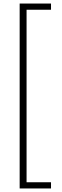

<svg xmlns="http://www.w3.org/2000/svg" viewBox="-20 -820 349 1084"><path d="M91 244H268V209H130V-765H268V-800H91Z"/></svg>

Font: Noto Sans Tamil ExtraLight
Style: Regular
Weight: 200
Designer: Jelle Bosma - Monotype Design Team
Foundry: Monotype Imaging Inc.
Version: Version 2.004